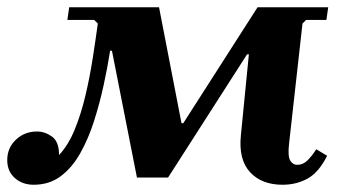

<svg xmlns="http://www.w3.org/2000/svg" viewBox="-45 -500 942 530"><path d="M48 10Q17 10 -4 -8.5Q-25 -27 -25 -58Q-25 -92 -1 -114.5Q23 -137 57 -137Q79 -137 98.5 -123Q118 -109 118 -72Q144 -100 161.5 -143Q179 -186 191 -237Q203 -288 211 -339.5Q219 -391 225 -435L215 -445H141L146 -480H394L456 -160H461L666 -480H861L856 -445H800L790 -435L753 -104Q749 -69 756 -57Q763 -45 776 -45Q791 -45 803.5 -57Q816 -69 828 -88L858 -70Q835 -24 804 -7Q773 10 735 10Q677 10 645 -25Q613 -60 620 -127L642 -350H637L419 -10H333L264 -360H259Q252 -315 241 -264.5Q230 -214 214.5 -165.5Q199 -117 176.5 -77Q154 -37 122.5 -13.5Q91 10 48 10Z"/></svg>

Font: Brygada 1918
Style: Bold Italic
Weight: 700
Italic angle: -8°
Designer: Mateusz Machalski | Borys Kosmynka | Przemek Hoffer
Foundry: NIEPODLEGLA 2018
Version: Version 3.006